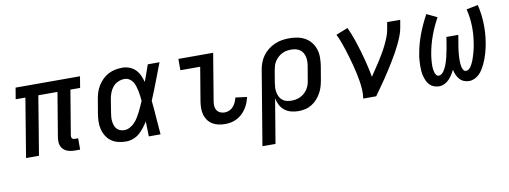

<svg xmlns="http://www.w3.org/2000/svg" viewBox="-60 -858 3721 1403"><g transform="rotate(-10 1800.0 -156.5)"><path d="M477 8H439Q423 8 407.5 5.5Q392 3 378 -3Q364 -9 353.5 -19.5Q343 -30 337 -44Q331 -58 330.5 -74Q330 -90 332 -106L387 -436H245L173 0H77L149 -436H77L91 -520H569L555 -436H483L428 -106Q427 -100 428 -94Q429 -88 433 -83.5Q437 -79 442 -77.5Q447 -76 453 -76H477Z M820 8Q790 8 762 1.5Q734 -5 711 -21Q688 -37 673 -61Q658 -85 651 -113Q644 -141 645 -171Q646 -201 651 -231L668 -331Q672 -357 680 -382Q688 -407 702.5 -430.5Q717 -454 737 -473.5Q757 -493 781.5 -505.5Q806 -518 832 -523Q858 -528 884 -528Q912 -528 937.5 -518Q963 -508 981 -489.5Q999 -471 1010 -447Q1021 -423 1028 -397Q1040 -428 1050.5 -458.5Q1061 -489 1072 -520H1159Q1133 -453 1107.5 -385.5Q1082 -318 1054 -252Q1061 -189 1065 -126Q1069 -63 1075 0H988Q987 -28 986.5 -56Q986 -84 985 -111Q971 -89 954.5 -67.5Q938 -46 917.5 -28.5Q897 -11 871 -1.5Q845 8 820 8ZM820 -76Q841 -76 861 -86.5Q881 -97 896.5 -113Q912 -129 923.5 -148Q935 -167 945 -186Q955 -205 963.5 -225Q972 -245 981 -265Q979 -284 977 -303Q975 -322 971 -340Q967 -358 961.5 -376Q956 -394 946 -409.5Q936 -425 920 -434.5Q904 -444 884 -444Q861 -444 838 -434Q815 -424 799 -405Q783 -386 774.5 -363Q766 -340 762 -317L746 -217Q743 -201 742 -185Q741 -169 743 -153.5Q745 -138 750 -123.5Q755 -109 765 -98Q775 -87 789.5 -81.5Q804 -76 820 -76Z M1554 8Q1529 8 1505 3Q1481 -2 1461 -14Q1441 -26 1427 -45Q1413 -64 1406.5 -87Q1400 -110 1400 -135Q1400 -160 1404 -185L1446 -436H1299V-520H1557L1499 -171Q1496 -153 1497 -135.5Q1498 -118 1507 -104Q1516 -90 1531.5 -83Q1547 -76 1565 -76Q1582 -76 1599.5 -83.5Q1617 -91 1629 -105Q1641 -119 1648.5 -136Q1656 -153 1660 -170L1745 -159Q1740 -137 1731.5 -115.5Q1723 -94 1710 -74.5Q1697 -55 1680 -39Q1663 -23 1642 -12Q1621 -1 1598.5 3.5Q1576 8 1554 8Z M1890 215H1793L1884 -331Q1888 -358 1897.5 -385Q1907 -412 1924 -435.5Q1941 -459 1964 -477.5Q1987 -496 2013.5 -507.5Q2040 -519 2067.5 -523.5Q2095 -528 2122 -528Q2154 -528 2184 -522Q2214 -516 2239.5 -501.5Q2265 -487 2283.5 -463.5Q2302 -440 2311 -411.5Q2320 -383 2320 -352Q2320 -321 2315 -289L2298 -189Q2294 -165 2287 -140.5Q2280 -116 2267 -93Q2254 -70 2236.5 -50.5Q2219 -31 2196 -17Q2173 -3 2148 2.5Q2123 8 2098 8Q2070 8 2043.5 1Q2017 -6 1996 -22.5Q1975 -39 1962.5 -63Q1950 -87 1945 -114ZM2059 -76Q2076 -76 2093 -79Q2110 -82 2126.5 -90Q2143 -98 2156.5 -110Q2170 -122 2180 -137.5Q2190 -153 2195.5 -169.5Q2201 -186 2203 -203L2220 -303Q2223 -320 2223.5 -337.5Q2224 -355 2220.5 -371.5Q2217 -388 2208.5 -402.5Q2200 -417 2186.5 -426.5Q2173 -436 2156 -440Q2139 -444 2122 -444Q2105 -444 2088 -441Q2071 -438 2055 -430Q2039 -422 2025.5 -410Q2012 -398 2001.5 -382.5Q1991 -367 1986 -350.5Q1981 -334 1978 -317L1963 -228Q1960 -210 1959 -191.5Q1958 -173 1961.5 -155.5Q1965 -138 1972.5 -122.5Q1980 -107 1993.5 -96Q2007 -85 2024 -80.5Q2041 -76 2059 -76Z M2579 0Q2584 -33 2582 -66Q2580 -99 2575 -130.5Q2570 -162 2563 -193Q2556 -224 2548 -255Q2540 -286 2531 -316.5Q2522 -347 2512.5 -376.5Q2503 -406 2492 -435.5Q2481 -465 2467 -493L2555 -528Q2576 -483 2592 -436.5Q2608 -390 2622 -342Q2636 -294 2648 -245Q2660 -196 2669 -146Q2686 -172 2703.5 -197.5Q2721 -223 2737.5 -249Q2754 -275 2769.5 -301.5Q2785 -328 2798.5 -355.5Q2812 -383 2823 -411Q2834 -439 2839 -468L2848 -520H2945L2936 -468Q2931 -436 2919 -405Q2907 -374 2892.5 -344Q2878 -314 2861.5 -284.5Q2845 -255 2827 -226Q2809 -197 2791 -168.5Q2773 -140 2753.5 -111.5Q2734 -83 2714.5 -55.5Q2695 -28 2675 0Z M3141 8Q3121 8 3103 1Q3085 -6 3071.5 -19.5Q3058 -33 3050.5 -51Q3043 -69 3038 -87.5Q3033 -106 3031.5 -126Q3030 -146 3030.5 -166.5Q3031 -187 3032.5 -207.5Q3034 -228 3038 -248Q3050 -320 3076.5 -390.5Q3103 -461 3140 -528L3217 -491Q3183 -430 3159.5 -365.5Q3136 -301 3125 -236Q3123 -224 3121.5 -212.5Q3120 -201 3119 -189Q3118 -177 3117.5 -165.5Q3117 -154 3117 -142.5Q3117 -131 3119 -119.5Q3121 -108 3124 -97.5Q3127 -87 3134 -78Q3141 -69 3153 -69Q3163 -69 3173 -76.5Q3183 -84 3189.5 -93.5Q3196 -103 3201 -113Q3206 -123 3210.5 -133.5Q3215 -144 3218 -154.5Q3221 -165 3224.5 -175.5Q3228 -186 3230 -196.5Q3232 -207 3234 -217.5Q3236 -228 3238.5 -238.5Q3241 -249 3243 -260L3256 -338H3344L3331 -260Q3329 -249 3327.5 -238.5Q3326 -228 3325 -217.5Q3324 -207 3323 -196.5Q3322 -186 3321.5 -175.5Q3321 -165 3321 -154.5Q3321 -144 3321.5 -134Q3322 -124 3323.5 -114Q3325 -104 3328 -94.5Q3331 -85 3337.5 -77Q3344 -69 3355 -69Q3365 -69 3375 -76.5Q3385 -84 3391 -93.5Q3397 -103 3402 -113Q3407 -123 3411 -133Q3415 -143 3418.5 -153.5Q3422 -164 3425 -174.5Q3428 -185 3431 -195Q3434 -205 3436 -215.5Q3438 -226 3440.5 -236.5Q3443 -247 3444 -258Q3455 -323 3453 -387Q3451 -451 3436 -511L3522 -528Q3538 -461 3540.5 -389.5Q3543 -318 3531 -246Q3528 -227 3523.5 -207.5Q3519 -188 3513.5 -169Q3508 -150 3501 -131Q3494 -112 3485 -93.5Q3476 -75 3465 -57Q3454 -39 3439 -24.5Q3424 -10 3404.5 -1Q3385 8 3366 8Q3344 8 3325.5 0.5Q3307 -7 3294 -22Q3281 -37 3273 -55.5Q3265 -74 3261 -94Q3252 -75 3240.5 -57.5Q3229 -40 3214.5 -25Q3200 -10 3180.5 -1Q3161 8 3141 8Z"/></g></svg>

Font: Iosevka Medium Extended
Style: Italic
Weight: 500
Width: 7
Italic angle: -9°
Monospace: yes
Designer: Belleve Invis
Foundry: Belleve Invis
Version: Version 32.5.0; ttfautohint (v1.8.4)